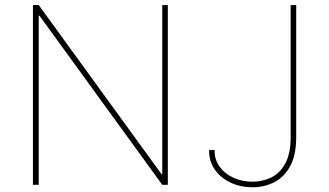

<svg xmlns="http://www.w3.org/2000/svg" viewBox="-20 -748 1332 777"><path d="M659.2 -727.5V0H636.7L139.6 -684.6H136.7V0H113.3V-727.5H136.7L633.8 -43H636.7V-727.5ZM1002.9 9.8Q952.6 9.8 912.6 -9.3Q872.6 -28.3 849.4 -61.5Q826.2 -94.7 826.2 -136.7V-140.6H848.6V-136.7Q848.6 -101.1 869.1 -73Q889.6 -44.9 924.6 -28.8Q959.5 -12.7 1002.9 -12.7Q1042.5 -12.7 1077.6 -29.8Q1112.8 -46.9 1134.5 -86.4Q1156.2 -126 1156.2 -193.4V-727.5H1178.7V-193.4Q1178.7 -119.6 1154.1 -75Q1129.4 -30.3 1089.4 -10.3Q1049.3 9.8 1002.9 9.8Z"/></svg>

Font: Inter Tight Thin
Style: Regular
Weight: 250
Designer: Rasmus Andersson
Foundry: rsms
Version: Version 3.004